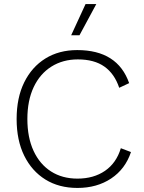

<svg xmlns="http://www.w3.org/2000/svg" viewBox="-20 -917 709 947"><path d="M626 -167Q598 -83 528 -36.5Q458 10 362 10Q271 10 204 -31.5Q137 -73 99.5 -149Q62 -225 62 -330Q62 -435 99.5 -511Q137 -587 204 -628.5Q271 -670 361 -670Q560 -670 617 -507L568 -484Q545 -553 495 -588.5Q445 -624 364 -624Q290 -624 233.5 -588.5Q177 -553 146 -487Q115 -421 115 -330Q115 -239 145.5 -173Q176 -107 231.5 -71.5Q287 -36 362 -36Q442 -36 498 -74.5Q554 -113 576 -186ZM402 -897H455L372 -743H331Z"/></svg>

Font: Work Sans Light
Style: Regular
Weight: 300
Designer: Wei Huang
Foundry: Wei Huang
Version: Version 2.012; ttfautohint (v1.8.3)